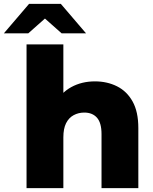

<svg xmlns="http://www.w3.org/2000/svg" viewBox="-76 -971 792 991"><path d="M414 -551Q477 -551 528 -525.5Q579 -500 608.5 -447Q638 -394 638 -310V0H448V-279Q448 -337 424.5 -363.5Q401 -390 359 -390Q329 -390 304 -376.5Q279 -363 265 -335Q251 -307 251 -262V0H61V-742H251V-388L207 -433Q238 -492 292 -521.5Q346 -551 414 -551ZM-56 -799 74 -951H238L368 -799H242L101 -924H211L70 -799Z"/></svg>

Font: MOST Montserrat ExtraBold
Style: Regular
Weight: 800
Designer: Julieta Ulanovsky
Foundry: Julieta Ulanovsky
Version: Version 8.000;March 11, 2024;FontCreator 15.0.0.2926 64-bit